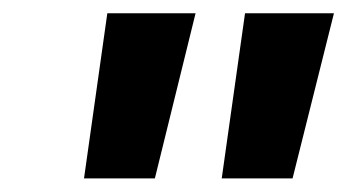

<svg xmlns="http://www.w3.org/2000/svg" viewBox="-20 -708 524 290"><path d="M421.9 -438.5H314.9L350.1 -688H484.4ZM213.9 -438.5H106.9L142.1 -688H275.4Z"/></svg>

Font: Liberation Sans
Style: Bold Italic
Weight: 700
Italic angle: -12°
Designer: Steve Matteson
Foundry: Ascender Corporation
Version: Version 2.1.5